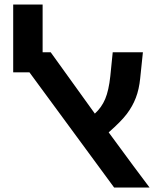

<svg xmlns="http://www.w3.org/2000/svg" viewBox="-20 -840 708 860"><path d="M111.8 -516.1H39.1V-819.8H170.9V-606H207L404.8 -331.1Q435.1 -358.4 451.2 -396.7Q467.3 -435.1 474.1 -499L484.9 -606H620.1L607.9 -488.8Q603 -439.9 588.4 -401.9Q573.7 -363.8 548.1 -329.8Q522.5 -295.9 466.8 -247.1Q591.3 -77.1 649.9 0H491.2Z"/></svg>

Font: Liberation Sans
Style: Bold
Weight: 700
Designer: Steve Matteson
Foundry: Ascender Corporation
Version: Version 2.1.5